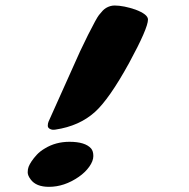

<svg xmlns="http://www.w3.org/2000/svg" viewBox="-20 -687 704 714"><path d="M186.5 -205.1Q179.7 -204.1 175.3 -204.6Q170.9 -205.1 167 -207Q157.7 -210.9 157.7 -219.5Q157.7 -228 160.6 -234.9L277.8 -496.1L307.6 -557.6Q338.9 -619.6 347.9 -630.9Q356.9 -642.1 362.1 -647.5Q367.2 -652.8 374 -657.2Q389.6 -666.5 406.2 -666.5Q422.9 -666.5 443.4 -662.4Q463.9 -658.2 483.4 -651.4Q530.3 -633.8 530.3 -614.3Q530.3 -582 460 -452.6Q386.2 -318.4 333 -270.5Q274.9 -218.3 186.5 -205.1ZM146.5 -134.8Q187 -159.7 238.3 -159.7Q296.9 -159.7 318.8 -134.8Q327.1 -125 327.1 -106.7Q327.1 -88.4 312 -67.1Q296.9 -45.9 272.9 -29.3Q219.2 7.8 162.1 7.8Q114.3 7.8 94.2 -19.5Q83 -34.2 83 -46.1Q83 -58.1 86.4 -66.9Q89.8 -75.7 97.4 -87.2Q105 -98.6 116.9 -111.6Q128.9 -124.5 146.5 -134.8Z"/></svg>

Font: Sarina
Style: Regular
Weight: 400
Designer: James Grieshaber
Foundry: James Grieshaber
Version: Version 1.001